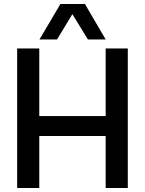

<svg xmlns="http://www.w3.org/2000/svg" viewBox="-20 -943 727 963"><path d="M66 0V-700H177V-361H510V-700H621V0H510V-261H177V0ZM178 -745 283 -923H406L510 -745H421L343 -872L266 -745Z"/></svg>

Font: Georama Medium
Style: Regular
Weight: 500
Designer: Jean-Baptiste Levee
Foundry: Production Type
Version: Version 1.000